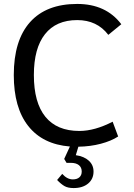

<svg xmlns="http://www.w3.org/2000/svg" viewBox="-20 -736 678 975"><path d="M378 9 365 52Q407 58 431 80Q455 102 455 135Q455 173 427.5 196Q400 219 354 219Q325 219 307.5 209Q290 199 270 178L296 147Q321 175 350 175Q371 175 383 164.5Q395 154 395 135Q395 114 380.5 102.5Q366 91 340 91H318L306 71L335 8Q197 -3 123.5 -96Q50 -189 50 -355Q50 -531 132.5 -623.5Q215 -716 372 -716Q518 -716 596 -613L530 -559Q473 -634 372 -634Q265 -634 208.5 -562.5Q152 -491 152 -355Q152 -215 210.5 -143Q269 -71 383 -71Q461 -71 552 -118L580 -43Q545 -20 492 -6Q439 8 378 9Z"/></svg>

Font: Telex
Style: Regular
Weight: 400
Designer: Andres Torresi
Foundry: Andres Torresi
Version: Version 1.100